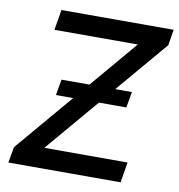

<svg xmlns="http://www.w3.org/2000/svg" viewBox="-81 -801 816 876"><g transform="rotate(10 326.5 -363.5)"><path d="M15.6 0 28.4 -73.2 255.7 -340.9H175.8L188.6 -414.4H318.2L503.6 -632.8H117.5L133.2 -727.3H653.1L641.3 -654.1L437.5 -414.4H514.9L502.1 -340.9H375L165.5 -94.5H551.1L535.5 0Z"/></g></svg>

Font: Karasuma Gothic
Style: Medium Italic
Weight: 500
Italic angle: 9.39998°
Designer: Rasmus Andersson / Ryoko Nishizuka
Foundry: Genbu
Version: Version 1.00